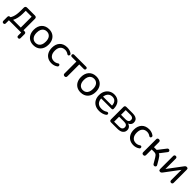

<svg xmlns="http://www.w3.org/2000/svg" viewBox="533 -2326 4293 4293"><g transform="rotate(45 2679.0 -179.5)"><path d="M66 137Q48 137 37 126Q26 115 26 95V-28Q26 -73 71 -73H121L66 -54Q94 -89 110 -130.5Q126 -172 133.5 -224.5Q141 -277 141 -344V-435Q141 -460 154.5 -473.5Q168 -487 193 -487H442Q467 -487 480.5 -473.5Q494 -460 494 -435V-31L452 -73H527Q549 -73 560.5 -61.5Q572 -50 572 -28V95Q572 137 533 137Q513 137 503 126Q493 115 493 95V0H105V95Q105 137 66 137ZM165 -73H408V-416H221V-327Q221 -255 206.5 -187.5Q192 -120 165 -73Z M883 9Q811 9 758 -22Q705 -53 676 -110Q647 -167 647 -244Q647 -302 663.5 -348.5Q680 -395 711 -428Q742 -461 785.5 -478.5Q829 -496 883 -496Q955 -496 1008 -465Q1061 -434 1090 -377.5Q1119 -321 1119 -244Q1119 -186 1102.5 -139Q1086 -92 1055 -59Q1024 -26 980.5 -8.5Q937 9 883 9ZM883 -63Q927 -63 959.5 -84Q992 -105 1009.5 -145Q1027 -185 1027 -244Q1027 -332 988 -378Q949 -424 883 -424Q840 -424 807.5 -403.5Q775 -383 757 -343Q739 -303 739 -244Q739 -156 778.5 -109.5Q818 -63 883 -63Z M1458 9Q1384 9 1330 -22.5Q1276 -54 1247 -111.5Q1218 -169 1218 -247Q1218 -305 1234.5 -351Q1251 -397 1282 -429.5Q1313 -462 1357.5 -479Q1402 -496 1458 -496Q1493 -496 1532 -485Q1571 -474 1604 -449Q1615 -441 1618 -430.5Q1621 -420 1618.5 -409Q1616 -398 1608.5 -390.5Q1601 -383 1589.5 -382Q1578 -381 1565 -389Q1541 -407 1514.5 -415Q1488 -423 1464 -423Q1427 -423 1398.5 -411Q1370 -399 1350.5 -376.5Q1331 -354 1321 -321.5Q1311 -289 1311 -246Q1311 -161 1351 -112.5Q1391 -64 1464 -64Q1488 -64 1514 -71.5Q1540 -79 1565 -97Q1578 -105 1589 -103.5Q1600 -102 1607.5 -94.5Q1615 -87 1617 -76.5Q1619 -66 1615.5 -55Q1612 -44 1601 -37Q1569 -13 1531 -2Q1493 9 1458 9Z M1871 7Q1849 7 1837 -5Q1825 -17 1825 -40V-414H1683Q1643 -414 1643 -451Q1643 -468 1654 -477.5Q1665 -487 1683 -487H2057Q2098 -487 2098 -451Q2098 -433 2087.5 -423.5Q2077 -414 2057 -414H1916V-40Q1916 -17 1904.5 -5Q1893 7 1871 7Z M2377 9Q2305 9 2252 -22Q2199 -53 2170 -110Q2141 -167 2141 -244Q2141 -302 2157.5 -348.5Q2174 -395 2205 -428Q2236 -461 2279.5 -478.5Q2323 -496 2377 -496Q2449 -496 2502 -465Q2555 -434 2584 -377.5Q2613 -321 2613 -244Q2613 -186 2596.5 -139Q2580 -92 2549 -59Q2518 -26 2474.5 -8.5Q2431 9 2377 9ZM2377 -63Q2421 -63 2453.5 -84Q2486 -105 2503.5 -145Q2521 -185 2521 -244Q2521 -332 2482 -378Q2443 -424 2377 -424Q2334 -424 2301.5 -403.5Q2269 -383 2251 -343Q2233 -303 2233 -244Q2233 -156 2272.5 -109.5Q2312 -63 2377 -63Z M2966 9Q2887 9 2830.5 -21.5Q2774 -52 2743 -108.5Q2712 -165 2712 -242Q2712 -318 2742.5 -375Q2773 -432 2826.5 -464Q2880 -496 2949 -496Q2998 -496 3037.5 -479.5Q3077 -463 3105 -432Q3133 -401 3147.5 -356.5Q3162 -312 3162 -256Q3162 -240 3152.5 -231.5Q3143 -223 3125 -223H2783V-281H3102L3085 -267Q3085 -319 3069.5 -355.5Q3054 -392 3024.5 -411Q2995 -430 2951 -430Q2903 -430 2869 -407.5Q2835 -385 2817 -344.5Q2799 -304 2799 -251V-245Q2799 -155 2842 -109Q2885 -63 2966 -63Q2998 -63 3031.5 -71Q3065 -79 3096 -100Q3111 -109 3123.5 -108.5Q3136 -108 3144 -100.5Q3152 -93 3154 -82.5Q3156 -72 3151 -60Q3146 -48 3132 -39Q3099 -16 3053.5 -3.5Q3008 9 2966 9Z M3333 0Q3310 0 3298 -12Q3286 -24 3286 -47V-440Q3286 -463 3298 -475Q3310 -487 3333 -487H3529Q3588 -487 3625.5 -472Q3663 -457 3681 -429Q3699 -401 3699 -359Q3699 -313 3667 -281Q3635 -249 3583 -243V-256Q3645 -254 3680 -220.5Q3715 -187 3715 -135Q3715 -73 3669 -36.5Q3623 0 3537 0ZM3372 -60H3532Q3580 -60 3605.5 -80.5Q3631 -101 3631 -139Q3631 -178 3605.5 -198Q3580 -218 3532 -218H3372ZM3372 -278H3524Q3567 -278 3590.5 -298Q3614 -318 3614 -353Q3614 -389 3590.5 -408Q3567 -427 3524 -427H3372Z M4049 9Q3975 9 3921 -22.5Q3867 -54 3838 -111.5Q3809 -169 3809 -247Q3809 -305 3825.5 -351Q3842 -397 3873 -429.5Q3904 -462 3948.5 -479Q3993 -496 4049 -496Q4084 -496 4123 -485Q4162 -474 4195 -449Q4206 -441 4209 -430.5Q4212 -420 4209.5 -409Q4207 -398 4199.5 -390.5Q4192 -383 4180.5 -382Q4169 -381 4156 -389Q4132 -407 4105.5 -415Q4079 -423 4055 -423Q4018 -423 3989.5 -411Q3961 -399 3941.5 -376.5Q3922 -354 3912 -321.5Q3902 -289 3902 -246Q3902 -161 3942 -112.5Q3982 -64 4055 -64Q4079 -64 4105 -71.5Q4131 -79 4156 -97Q4169 -105 4180 -103.5Q4191 -102 4198.5 -94.5Q4206 -87 4208 -76.5Q4210 -66 4206.5 -55Q4203 -44 4192 -37Q4160 -13 4122 -2Q4084 9 4049 9Z M4360 7Q4338 7 4326 -5Q4314 -17 4314 -40V-446Q4314 -468 4326 -480Q4338 -492 4360 -492Q4382 -492 4393.5 -480Q4405 -468 4405 -446V-287H4491L4635 -472Q4645 -486 4658 -489.5Q4671 -493 4683 -489.5Q4695 -486 4703 -476Q4711 -466 4711 -453Q4711 -440 4700 -426L4564 -249L4541 -277Q4568 -274 4589 -263Q4610 -252 4629 -230Q4648 -208 4670 -171L4738 -55Q4747 -40 4744.5 -27Q4742 -14 4732.5 -5.5Q4723 3 4710 5.5Q4697 8 4684 2.5Q4671 -3 4662 -18L4586 -146Q4570 -173 4555 -188Q4540 -203 4522 -209Q4504 -215 4478 -215H4405V-40Q4405 -17 4393.5 -5Q4382 7 4360 7Z M4890 7Q4877 7 4867.5 2Q4858 -3 4853 -14Q4848 -25 4848 -42V-450Q4848 -471 4859 -482.5Q4870 -494 4890 -494Q4909 -494 4920 -482.5Q4931 -471 4931 -450V-89H4905L5187 -465Q5195 -476 5207 -485Q5219 -494 5239 -494Q5253 -494 5262 -489Q5271 -484 5275.5 -473.5Q5280 -463 5280 -446V-37Q5280 -17 5269.5 -5Q5259 7 5240 7Q5219 7 5208.5 -5Q5198 -17 5198 -37V-399H5224L4942 -22Q4934 -11 4922 -2Q4910 7 4890 7Z"/></g></svg>

Font: Nunito Medium
Style: Regular
Weight: 500
Designer: Vernon Adams
Foundry: Vernon Adams
Version: Version 3.601